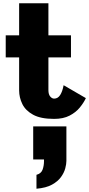

<svg xmlns="http://www.w3.org/2000/svg" viewBox="-20 -720 545 1174"><path d="M311 7Q229 7 182.5 -18.5Q136 -44 116.5 -84Q97 -124 97 -167V-369H15V-504H97V-700H276V-504H414V-369H276V-169Q276 -143 287 -130Q298 -117 311 -117Q334 -117 348 -139Q362 -161 369 -199L505 -120Q492 -92 468 -62.5Q444 -33 405.5 -13Q367 7 311 7ZM203 434V349Q232 341 240.5 317Q249 293 249 265V255H183V53H386V264Q386 283 379 309.5Q372 336 353 362.5Q334 389 298 409Q262 429 203 434Z"/></svg>

Font: Panamera Black
Style: Regular
Weight: 900
Designer: Bastien Sozeau
Foundry: NBR — Bastien Sozeau
Version: Version 3.002; ttfautohint (v1.8.4.7-5d5b);gftools[0.9.33]